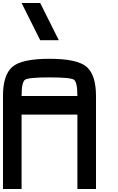

<svg xmlns="http://www.w3.org/2000/svg" viewBox="-20 -1270 790 1290"><path d="M500 -625Q500 -718.8 476.6 -734.4Q453.1 -750 312.5 -750Q171.9 -750 148.4 -734.4Q125 -718.8 125 -625ZM0 -625Q0 -765.6 62.5 -820.3Q125 -875 312.5 -875Q500 -875 562.5 -820.3Q625 -765.6 625 -625V0H500V-500H125V0H0ZM250 -1250 375 -1000H250L125 -1250Z"/></svg>

Font: CraftyPE
Style: Regular
Weight: 400
Designer: Erek Butcher
Foundry: Haunted Coop
Version: Version 0.018;April 4, 2024;FontCreator 15.0.0.2962 64-bit